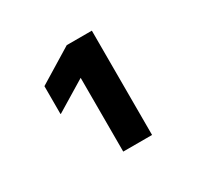

<svg xmlns="http://www.w3.org/2000/svg" viewBox="-88 -954 576 558"><g transform="rotate(-30 200.0 -675.0)"><path d="M180 -500V-747.5L78.3 -685.8H76.7V-779.2L192.5 -850H276.7V-500Z"/></g></svg>

Font: Funnel Display Light
Style: Bold
Weight: 700
Version: Version 1.000